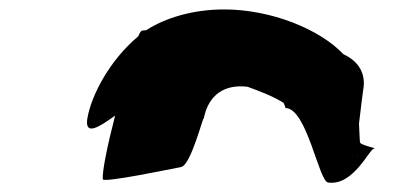

<svg xmlns="http://www.w3.org/2000/svg" viewBox="-20 -708 861 407"><path d="M165 -456C160 -421 187 -436 224 -463C208 -401 196 -343 198 -328C200 -320 343 -350 364 -354C385 -358 411 -464 412 -457C422 -508 457 -530 505 -524C532 -514 559 -504 581 -490C582 -487 585 -483 585 -479C631 -479 656 -321 676 -321C730 -314 763 -393 773 -393C784 -393 742 -400 743 -407C743 -407 742 -419 741 -446C745 -482 750 -518 750 -518C756 -551 741 -578 708 -593C658 -646 555 -688 455 -688C389 -688 330 -670 290 -644C286 -644 283 -643 281 -643C279 -643 276 -638 273 -631C212 -580 173 -505 165 -456ZM737 -377C738 -377 739 -376 738 -376Z"/></svg>

Font: Ampere
Style: SuExtIta
Weight: 400
Version: Version 1